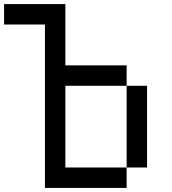

<svg xmlns="http://www.w3.org/2000/svg" viewBox="-20 -920 840 940"><path d="M0 -800V-900H300V-600H600V-500H300V-100H600V0H200V-800ZM600 -100V-500H700V-100Z"/></svg>

Font: Galmuri9 Regular
Style: Regular
Weight: 400
Designer: Lee Minseo (quiple)
Version: Version 2.399;hotconv 1.1.1;makeotfexe 2.6.0 DEVELOPMENT